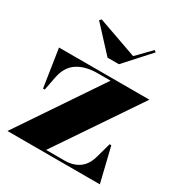

<svg xmlns="http://www.w3.org/2000/svg" viewBox="-172 -856 923 979"><g transform="rotate(30 290.0 -366.5)"><path d="M12 0 339 -485H265Q191 -485 145.5 -455Q100 -425 87 -360L71 -278H61L27 -500H559L231 -15H340Q391 -15 425.5 -40Q460 -65 474 -119L497 -202H507L556 0ZM456 -733 466 -725 334 -579H267L134 -723L144 -733L376 -651Z"/></g></svg>

Font: Kalnia SemiBold
Style: Regular
Weight: 600
Designer: Frida Medrano
Foundry: Frida Medrano
Version: Version 1.105